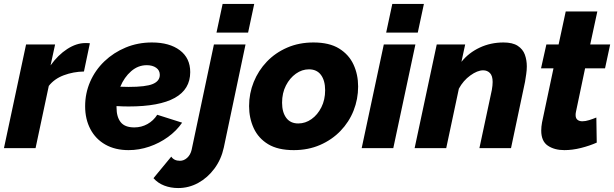

<svg xmlns="http://www.w3.org/2000/svg" viewBox="-30 -750 3109 972"><path d="M102 -525H249L226 -419Q264 -472 310.5 -502Q357 -532 402 -532Q420 -532 425 -531L395 -388Q341 -387 293 -369Q245 -351 217 -315L150 0H-10Z M621 10Q553 10 503.5 -18Q454 -46 427.5 -96.5Q401 -147 401 -212Q401 -278 426.5 -336.5Q452 -395 498.5 -439.5Q545 -484 606.5 -509.5Q668 -535 739 -535Q828 -535 880.5 -495.5Q933 -456 933 -385Q933 -211 621 -211Q607 -211 591.5 -211.5Q576 -212 560 -213Q560 -209 560 -205Q560 -158 581 -131.5Q602 -105 650 -105Q686 -105 716.5 -122Q747 -139 766 -169L892 -129Q864 -88 820.5 -56.5Q777 -25 725.5 -7.5Q674 10 621 10ZM713 -420Q669 -420 634 -389.5Q599 -359 579 -311Q601 -310 621 -310Q709 -310 744 -325Q779 -340 779 -371Q779 -394 760.5 -407Q742 -420 713 -420Z M1097 -730H1257L1226 -585H1066ZM872 202Q834 202 801.5 189.5Q769 177 747 152L837 43Q851 64 881 64Q901 64 917.5 49Q934 34 940 9L1053 -525H1213L1103 -3Q1090 57 1055.5 103.5Q1021 150 973.5 176Q926 202 872 202Z M1457 10Q1377 10 1327.5 -20Q1278 -50 1254.5 -101Q1231 -152 1231 -213Q1231 -277 1254.5 -335Q1278 -393 1321 -438Q1364 -483 1424 -509Q1484 -535 1557 -535Q1637 -535 1686.5 -504.5Q1736 -474 1759.5 -423.5Q1783 -373 1783 -312Q1783 -248 1760 -190Q1737 -132 1693.5 -87Q1650 -42 1590 -16Q1530 10 1457 10ZM1480 -125Q1516 -125 1547 -147Q1578 -169 1597 -207Q1616 -245 1616 -293Q1616 -342 1595 -370.5Q1574 -399 1534 -399Q1499 -399 1468 -377Q1437 -355 1417.5 -317Q1398 -279 1398 -230Q1398 -182 1419 -153.5Q1440 -125 1480 -125Z M1956 -730H2116L2085 -585H1925ZM1913 -525H2073L1961 0H1801Z M2181 -525H2325L2306 -437Q2343 -483 2398.5 -509Q2454 -535 2519 -535Q2565 -535 2591 -518Q2617 -501 2627 -473.5Q2637 -446 2637 -414Q2637 -395 2634 -375Q2631 -355 2628 -336L2557 0H2397L2460 -295Q2464 -318 2464 -335Q2464 -366 2450.5 -380Q2437 -394 2416 -394Q2387 -394 2351 -368Q2315 -342 2293 -301L2229 0H2069Z M2710 -89Q2710 -99 2711 -109Q2712 -119 2714 -130L2772 -404H2709L2736 -525H2798L2834 -692H2994L2958 -525H3059L3033 -404H2932L2886 -185Q2885 -181 2884.5 -176.5Q2884 -172 2884 -168Q2884 -151 2893.5 -143.5Q2903 -136 2918 -136Q2934 -136 2953 -142Q2972 -148 2989 -155L2991 -28Q2955 -12 2911.5 -1Q2868 10 2827 10Q2777 10 2743.5 -12.5Q2710 -35 2710 -89Z"/></svg>

Font: Raleway ExtraBold
Style: Italic
Weight: 800
Italic angle: -12°
Designer: Matt McInerney, Pablo Impallari, Rodrigo Fuenzalida
Foundry: Matt McInerney, Pablo Impallari, Rodrigo Fuenzalida
Version: Version 4.026